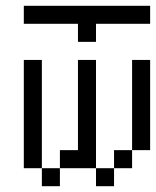

<svg xmlns="http://www.w3.org/2000/svg" viewBox="-20 -645 540 665"><path d="M500 -562.5V-625H62.5V-562.5H250V-500H312.5V-562.5ZM125 -62.5V0H187.5V-62.5ZM125 -62.5Q125 -62.5 125 -437.5H62.5Q62.5 -437.5 62.5 -62.5ZM187.5 -62.5H312.5V0H375V-62.5H312.5Q312.5 -62.5 312.5 -437.5H250V-125H187.5ZM375 -62.5H437.5V-125H375ZM437.5 -125H500V-437.5H437.5Z"/></svg>

Font: BFUnifontExMono
Style: Regular
Weight: 500
Version: Version 15.0.06